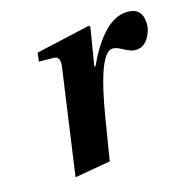

<svg xmlns="http://www.w3.org/2000/svg" viewBox="-97 -603 727 716"><g transform="rotate(-20 266.0 -245.0)"><path d="M86 12 179 -391Q188 -431 164 -434L105 -440L112 -473L325 -502L330 -497L293 -352H298Q337 -422 381 -462Q425 -502 470 -502Q532 -502 532 -443Q532 -412 512.5 -384.5Q493 -357 464 -357Q443 -357 416 -376Q393 -392 378 -392Q332 -392 281 -213Q271 -178 252.5 -104Q234 -30 226 0Z"/></g></svg>

Font: Lingua Franca
Style: Bold Italic
Weight: 700
Italic angle: -13°
Version: Version 1.19